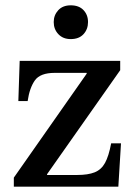

<svg xmlns="http://www.w3.org/2000/svg" viewBox="-20 -702 510 722"><path d="M425 0H32V-34L306 -425V-428H186Q131 -428 111 -399.5Q91 -371 84 -322H49L54 -473H432V-438L157 -47V-44H270Q311 -44 336 -54Q361 -64 375 -89.5Q389 -115 398 -163H435ZM246 -555Q217 -555 199.5 -573.5Q182 -592 182 -619Q182 -645 199 -663.5Q216 -682 246 -682Q277 -682 294 -664Q311 -646 311 -619Q311 -592 294 -573.5Q277 -555 246 -555Z"/></svg>

Font: STIX Two Text Medium
Style: Regular
Weight: 500
Designer: Ross Mills, John Hudson & Paul Hanslow, Tiro Typeworks Ltd; with prior portions MicroPress Inc., and Coen Hoffman.
Foundry: Tiro Typeworks Ltd
Version: Version 2.13 b171